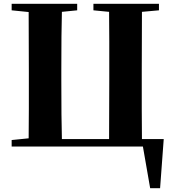

<svg xmlns="http://www.w3.org/2000/svg" viewBox="-20 -767 908 1005"><path d="M837 -39 818 218H766L728 0H41V-34L130 -43L131 -197V-395Q131 -603 130 -704L41 -713V-747H384V-713L304 -705Q301 -603 301 -395V-351Q301 -141 304 -39H551Q552 -141 552 -352V-551L551 -705L469 -713V-747H812V-713L723 -705Q722 -603 722 -395V-195L723 -39Z"/></svg>

Font: Source Han Serif SC Heavy
Style: Regular
Weight: 900
Designer: Ryoko NISHIZUKA  (kana & ideographs); Frank Grießhammer (Latin, Greek & Cyrillic); Wenlong ZHANG  (bopomofo); Sandoll Co
Foundry: Adobe Systems Incorporated
Version: Version 1.001 October 20, 2017